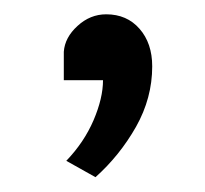

<svg xmlns="http://www.w3.org/2000/svg" viewBox="-20 -128 281 263"><path d="M110.8 114.7 70.8 92.3Q95.2 66.9 108.2 36.6Q121.1 6.3 121.1 -18.1H67.4V-57.1Q68.8 -76.7 86.2 -92.5Q103.5 -108.4 125.5 -108.4Q153.8 -108.4 171.1 -88.6Q188.5 -68.8 188.5 -37.1Q188.5 6.3 166.3 45.7Q144 85 110.8 114.7Z"/></svg>

Font: Harmattan SemiBold
Style: Regular
Weight: 600
Designer: George W. Nuss III and SIL International
Foundry: SIL International
Version: Version 4.000